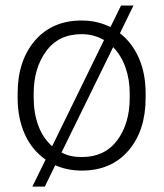

<svg xmlns="http://www.w3.org/2000/svg" viewBox="-20 -613 597 701"><path d="M44.4 -272Q44.4 -391.1 107.4 -464.6Q170.4 -538.1 277.8 -538.1Q307.6 -538.1 333.5 -532Q359.4 -525.9 383.3 -514.2L421.9 -592.8H467.3L418 -491.7Q463.4 -456.1 487.5 -399.9Q511.7 -343.8 511.7 -272V-255.9Q511.7 -136.2 449 -63.2Q386.2 9.8 278.8 9.8Q251.5 9.8 227.5 4.9Q203.6 0 181.6 -9.8L143.6 68.4H98.1L146.5 -30.3Q96.7 -64.9 70.6 -122.8Q44.4 -180.7 44.4 -255.9ZM103 -255.9Q103 -200.2 119.9 -154.5Q136.7 -108.9 170.4 -79.1L359.9 -466.8Q341.8 -477.1 321.5 -482.7Q301.3 -488.3 277.8 -488.3Q193.8 -488.3 148.4 -426Q103 -363.8 103 -272ZM453.6 -272Q453.6 -322.8 438.2 -366.5Q422.9 -410.2 393.1 -440.9L204.6 -56.2Q221.2 -47.4 239.3 -43.5Q257.3 -39.6 278.8 -39.6Q362.3 -39.6 408 -100.8Q453.6 -162.1 453.6 -255.9Z"/></svg>

Font: Roboto Web
Style: Light
Weight: 300
Designer: Google
Version: Version 1.200310; 2013